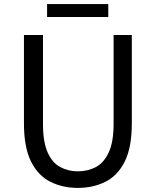

<svg xmlns="http://www.w3.org/2000/svg" viewBox="-20 -905 761 938"><path d="M360 13Q286 13 226 -17Q166 -47 131.5 -116Q97 -185 97 -303V-734H190V-300Q190 -212 212.5 -161Q235 -110 274 -89Q313 -68 360 -68Q409 -68 448.5 -89Q488 -110 511.5 -161Q535 -212 535 -300V-734H624V-303Q624 -185 589.5 -116Q555 -47 495 -17Q435 13 360 13ZM210 -822V-885H509V-822Z"/></svg>

Font: Chiron Sans HK TT
Style: Regular
Weight: 400
Designer: Ryoko NISHIZUKA 西塚涼子 (kana, bopomofo & ideographs); Paul D. Hunt (Latin, Greek & Cyrillic); Sandoll Communications 산돌커뮤니
Foundry: Adobe
Version: Version 2.022;hotconv 1.0.109;makeotfexe 2.5.65596